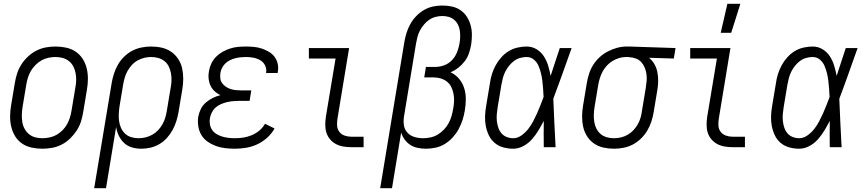

<svg xmlns="http://www.w3.org/2000/svg" viewBox="-20 -772 4540 1007"><path d="M202 8Q173 8 145.5 2Q118 -4 96 -19Q74 -34 60 -56.5Q46 -79 39.5 -105.5Q33 -132 33 -160.5Q33 -189 38 -218L58 -338Q62 -363 70 -387.5Q78 -412 92.5 -434.5Q107 -457 127.5 -476Q148 -495 172 -507Q196 -519 221 -523.5Q246 -528 271 -528Q300 -528 327.5 -522Q355 -516 377 -501Q399 -486 413.5 -463.5Q428 -441 434.5 -414.5Q441 -388 441 -359.5Q441 -331 436 -302L416 -182Q412 -157 404 -132.5Q396 -108 381 -85.5Q366 -63 346 -44Q326 -25 302 -13Q278 -1 252.5 3.5Q227 8 202 8ZM202 -47Q220 -47 239.5 -51Q259 -55 276 -64.5Q293 -74 307.5 -88.5Q322 -103 331.5 -120Q341 -137 346.5 -155Q352 -173 355 -191L375 -311Q379 -331 379.5 -350.5Q380 -370 376.5 -388.5Q373 -407 364.5 -423.5Q356 -440 341.5 -451.5Q327 -463 309 -468Q291 -473 271 -473Q253 -473 234 -469Q215 -465 198 -455.5Q181 -446 166.5 -431.5Q152 -417 142 -400Q132 -383 126.5 -365Q121 -347 118 -329L98 -209Q95 -189 94.5 -169.5Q94 -150 97 -131.5Q100 -113 109 -96.5Q118 -80 132 -68.5Q146 -57 164 -52Q182 -47 202 -47Z M474 215 566 -338Q570 -362 578 -386.5Q586 -411 599 -433.5Q612 -456 631.5 -475Q651 -494 674 -506Q697 -518 722.5 -523Q748 -528 772 -528Q801 -528 828 -522Q855 -516 877 -501Q899 -486 914 -463.5Q929 -441 935 -414.5Q941 -388 941 -359.5Q941 -331 936 -302L916 -182Q912 -159 904.5 -135.5Q897 -112 885 -90Q873 -68 855.5 -48.5Q838 -29 815.5 -16Q793 -3 769 2.5Q745 8 721 8Q695 8 671.5 1Q648 -6 631 -22Q614 -38 603.5 -59.5Q593 -81 589 -106L536 215ZM707 -47Q725 -47 743.5 -51.5Q762 -56 779 -65.5Q796 -75 809.5 -89.5Q823 -104 832.5 -121Q842 -138 847 -155.5Q852 -173 855 -191L875 -311Q879 -331 879.5 -350.5Q880 -370 876.5 -388.5Q873 -407 865 -423.5Q857 -440 842.5 -451.5Q828 -463 810 -468Q792 -473 772 -473Q754 -473 736 -468.5Q718 -464 701 -454.5Q684 -445 671 -430.5Q658 -416 648.5 -399Q639 -382 634 -364Q629 -346 626 -329L607 -215Q604 -195 603 -175.5Q602 -156 604.5 -137Q607 -118 615 -100.5Q623 -83 636.5 -70.5Q650 -58 668.5 -52.5Q687 -47 707 -47Z M1212 8Q1186 8 1160.5 5Q1135 2 1112 -6.5Q1089 -15 1069 -29Q1049 -43 1036.5 -63.5Q1024 -84 1020 -109.5Q1016 -135 1020 -161Q1024 -181 1033.5 -200.5Q1043 -220 1060 -234.5Q1077 -249 1096.5 -258.5Q1116 -268 1136 -273Q1119 -281 1105.5 -293.5Q1092 -306 1084 -323Q1076 -340 1074 -359.5Q1072 -379 1076 -399Q1079 -419 1088.5 -439Q1098 -459 1113.5 -474.5Q1129 -490 1148 -500.5Q1167 -511 1187 -517.5Q1207 -524 1227.5 -526Q1248 -528 1269 -528Q1290 -528 1311.5 -526Q1333 -524 1352.5 -517.5Q1372 -511 1390 -500.5Q1408 -490 1420 -474Q1432 -458 1436.5 -437.5Q1441 -417 1437 -395L1436 -389H1375L1376 -392Q1379 -412 1370 -429.5Q1361 -447 1344.5 -456.5Q1328 -466 1308.5 -469.5Q1289 -473 1269 -473Q1255 -473 1241.5 -471.5Q1228 -470 1214 -466.5Q1200 -463 1186.5 -456.5Q1173 -450 1162.5 -440Q1152 -430 1145 -416.5Q1138 -403 1136 -390Q1134 -375 1135.5 -361Q1137 -347 1145 -336Q1153 -325 1164 -317.5Q1175 -310 1188 -305.5Q1201 -301 1215 -299.5Q1229 -298 1243 -298H1298L1289 -243H1234Q1219 -243 1203 -241.5Q1187 -240 1171.5 -236.5Q1156 -233 1140.5 -226.5Q1125 -220 1112.5 -209.5Q1100 -199 1092 -184Q1084 -169 1081 -153Q1078 -136 1081 -119.5Q1084 -103 1093 -90Q1102 -77 1116.5 -68.5Q1131 -60 1146.5 -55.5Q1162 -51 1178.5 -49Q1195 -47 1212 -47Q1234 -47 1256.5 -50.5Q1279 -54 1300.5 -63Q1322 -72 1340.5 -87.5Q1359 -103 1370 -123L1420 -98Q1405 -71 1381 -49.5Q1357 -28 1329 -15Q1301 -2 1271 3Q1241 8 1212 8Z M1823 0Q1801 0 1780.5 -3.5Q1760 -7 1742 -16.5Q1724 -26 1711 -41.5Q1698 -57 1692 -76Q1686 -95 1686 -116.5Q1686 -138 1689 -159L1740 -465H1600V-520H1811L1750 -150Q1747 -132 1748 -113.5Q1749 -95 1759.5 -81Q1770 -67 1787 -61Q1804 -55 1822 -55H1887V0Z M1974 215 2101 -553Q2105 -577 2112.5 -600.5Q2120 -624 2132.5 -646.5Q2145 -669 2163.5 -688Q2182 -707 2204.5 -720Q2227 -733 2251.5 -738Q2276 -743 2300 -743Q2327 -743 2351.5 -737.5Q2376 -732 2396 -718Q2416 -704 2429 -683.5Q2442 -663 2448.5 -639Q2455 -615 2455 -589Q2455 -563 2451 -537Q2447 -515 2439.5 -492.5Q2432 -470 2417.5 -451Q2403 -432 2384 -417Q2365 -402 2343 -393Q2369 -381 2387.5 -359Q2406 -337 2414.5 -310Q2423 -283 2423 -253Q2423 -223 2418 -193Q2414 -168 2406 -143Q2398 -118 2385.5 -95Q2373 -72 2354.5 -51.5Q2336 -31 2313 -17Q2290 -3 2264.5 2.5Q2239 8 2214 8Q2192 8 2170.5 3.5Q2149 -1 2132 -12Q2115 -23 2102.5 -40Q2090 -57 2084 -77L2036 215ZM2199 -47Q2219 -47 2239 -51.5Q2259 -56 2276.5 -66.5Q2294 -77 2309 -93Q2324 -109 2333.5 -127Q2343 -145 2348.5 -164.5Q2354 -184 2357 -203Q2361 -223 2361.5 -242.5Q2362 -262 2358.5 -280.5Q2355 -299 2347 -315.5Q2339 -332 2324.5 -343.5Q2310 -355 2292 -360.5Q2274 -366 2254 -366H2205L2214 -421H2263Q2286 -421 2309.5 -429.5Q2333 -438 2350.5 -456.5Q2368 -475 2377 -498Q2386 -521 2390 -544Q2393 -561 2393.5 -578.5Q2394 -596 2391.5 -612.5Q2389 -629 2381.5 -643.5Q2374 -658 2361.5 -668.5Q2349 -679 2333 -683.5Q2317 -688 2300 -688Q2283 -688 2265 -683.5Q2247 -679 2231.5 -668.5Q2216 -658 2203.5 -643Q2191 -628 2182.5 -612Q2174 -596 2169.5 -578.5Q2165 -561 2162 -544L2099 -162Q2095 -138 2098.5 -115Q2102 -92 2117 -76Q2132 -60 2154 -53.5Q2176 -47 2199 -47Z M2672 8Q2645 8 2619.5 1Q2594 -6 2574.5 -22.5Q2555 -39 2544 -62Q2533 -85 2528 -110.5Q2523 -136 2524 -163Q2525 -190 2530 -218L2550 -338Q2553 -361 2560.5 -384.5Q2568 -408 2580 -430Q2592 -452 2609.5 -471.5Q2627 -491 2648.5 -504Q2670 -517 2694.5 -522.5Q2719 -528 2742 -528Q2771 -528 2794.5 -513.5Q2818 -499 2832.5 -476.5Q2847 -454 2855 -427.5Q2863 -401 2868 -374Q2880 -411 2892 -447.5Q2904 -484 2916 -520H2978Q2954 -453 2930.5 -386.5Q2907 -320 2882 -254Q2885 -191 2887.5 -127Q2890 -63 2894 0H2832Q2831 -34 2831.5 -68.5Q2832 -103 2832 -138Q2819 -113 2804 -88Q2789 -63 2770 -41.5Q2751 -20 2725 -6Q2699 8 2672 8ZM2672 -47Q2694 -47 2714.5 -61.5Q2735 -76 2750 -95Q2765 -114 2776 -135Q2787 -156 2796.5 -177Q2806 -198 2814.5 -220Q2823 -242 2831 -263Q2830 -285 2828.5 -306Q2827 -327 2824.5 -348Q2822 -369 2817 -389Q2812 -409 2804 -427.5Q2796 -446 2780 -459.5Q2764 -473 2742 -473Q2725 -473 2707.5 -468Q2690 -463 2675.5 -452Q2661 -441 2649.5 -426.5Q2638 -412 2630 -396Q2622 -380 2617.5 -363Q2613 -346 2610 -329L2590 -209Q2587 -190 2585.5 -172Q2584 -154 2586 -136.5Q2588 -119 2593.5 -102.5Q2599 -86 2610 -73Q2621 -60 2637.5 -53.5Q2654 -47 2672 -47Z M3201 8Q3172 8 3145 2Q3118 -4 3096 -19Q3074 -34 3059.5 -56.5Q3045 -79 3039 -105.5Q3033 -132 3033 -160.5Q3033 -189 3038 -218L3058 -338Q3062 -362 3070 -386.5Q3078 -411 3092 -433Q3106 -455 3126 -473Q3146 -491 3169.5 -503Q3193 -515 3217.5 -521.5Q3242 -528 3267 -528H3281L3523 -520L3514 -465L3384 -469Q3401 -455 3412 -436Q3423 -417 3427.5 -395Q3432 -373 3432 -349.5Q3432 -326 3428 -302L3408 -182Q3404 -158 3396 -133.5Q3388 -109 3374.5 -86.5Q3361 -64 3341.5 -45Q3322 -26 3299 -14Q3276 -2 3250.5 3Q3225 8 3201 8ZM3201 -47Q3219 -47 3237.5 -51.5Q3256 -56 3272.5 -65.5Q3289 -75 3302.5 -89.5Q3316 -104 3325.5 -121Q3335 -138 3340 -156Q3345 -174 3347 -191L3367 -311Q3370 -330 3371.5 -348Q3373 -366 3370.5 -383.5Q3368 -401 3361.5 -417Q3355 -433 3344 -445.5Q3333 -458 3316.5 -464.5Q3300 -471 3282 -472L3272 -473H3263Q3245 -473 3227 -467.5Q3209 -462 3193 -452.5Q3177 -443 3163.5 -428.5Q3150 -414 3141 -397.5Q3132 -381 3126.5 -363.5Q3121 -346 3118 -329L3098 -209Q3095 -189 3094.5 -169.5Q3094 -150 3097 -131.5Q3100 -113 3108.5 -96.5Q3117 -80 3131 -68.5Q3145 -57 3163 -52Q3181 -47 3201 -47Z M3823 0Q3801 0 3780.5 -3.5Q3760 -7 3742 -16.5Q3724 -26 3711 -41.5Q3698 -57 3692 -76Q3686 -95 3686 -116.5Q3686 -138 3689 -159L3740 -465H3600V-520H3811L3750 -150Q3747 -132 3748 -113.5Q3749 -95 3759.5 -81Q3770 -67 3787 -61Q3804 -55 3822 -55H3887V0ZM3760 -600 3795 -752H3863L3815 -600Z M4172 8Q4145 8 4119.5 1Q4094 -6 4074.5 -22.5Q4055 -39 4044 -62Q4033 -85 4028 -110.5Q4023 -136 4024 -163Q4025 -190 4030 -218L4050 -338Q4053 -361 4060.5 -384.5Q4068 -408 4080 -430Q4092 -452 4109.5 -471.5Q4127 -491 4148.5 -504Q4170 -517 4194.5 -522.5Q4219 -528 4242 -528Q4271 -528 4294.5 -513.5Q4318 -499 4332.5 -476.5Q4347 -454 4355 -427.5Q4363 -401 4368 -374Q4380 -411 4392 -447.5Q4404 -484 4416 -520H4478Q4454 -453 4430.5 -386.5Q4407 -320 4382 -254Q4385 -191 4387.5 -127Q4390 -63 4394 0H4332Q4331 -34 4331.5 -68.5Q4332 -103 4332 -138Q4319 -113 4304 -88Q4289 -63 4270 -41.5Q4251 -20 4225 -6Q4199 8 4172 8ZM4172 -47Q4194 -47 4214.5 -61.5Q4235 -76 4250 -95Q4265 -114 4276 -135Q4287 -156 4296.5 -177Q4306 -198 4314.5 -220Q4323 -242 4331 -263Q4330 -285 4328.5 -306Q4327 -327 4324.5 -348Q4322 -369 4317 -389Q4312 -409 4304 -427.5Q4296 -446 4280 -459.5Q4264 -473 4242 -473Q4225 -473 4207.5 -468Q4190 -463 4175.5 -452Q4161 -441 4149.5 -426.5Q4138 -412 4130 -396Q4122 -380 4117.5 -363Q4113 -346 4110 -329L4090 -209Q4087 -190 4085.5 -172Q4084 -154 4086 -136.5Q4088 -119 4093.5 -102.5Q4099 -86 4110 -73Q4121 -60 4137.5 -53.5Q4154 -47 4172 -47Z"/></svg>

Font: Iosevka Curly Light
Style: Italic
Weight: 300
Italic angle: -9°
Monospace: yes
Designer: Belleve Invis
Foundry: Belleve Invis
Version: Version 22.1.2; ttfautohint (v1.8.4)